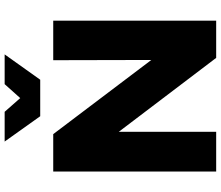

<svg xmlns="http://www.w3.org/2000/svg" viewBox="-82 -868 950 826"><g transform="rotate(-90 393.0 -455.0)"><path d="M547 -701H717V0H557L239 -419V0H68V-701H229L548 -279ZM444 -910H572L463 -757H306L197 -910H325L384 -843Z"/></g></svg>

Font: Montserrat arm2
Style: Bold
Weight: 700
Designer: Julieta Ulanovsky
Foundry: Julieta Ulanovsky
Version: Version 6.000